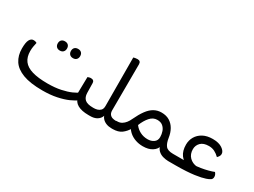

<svg xmlns="http://www.w3.org/2000/svg" viewBox="-50 -1212 2333 1767"><g transform="rotate(30 1117.0 -328.0)"><path d="M417 16Q288 16 210 -13.5Q132 -43 97 -97Q62 -151 62 -225Q62 -290 77 -317.5Q92 -345 117 -345Q129 -345 138 -342.5Q147 -340 153 -336Q148 -312 144 -291.5Q140 -271 140 -243Q140 -180 170 -140Q200 -100 263.5 -81.5Q327 -63 426 -63Q505 -63 566 -76Q627 -89 668.5 -107.5Q710 -126 728 -142L712 -88L716 -298Q720 -300 730 -303Q740 -306 750 -306Q767 -306 776 -297.5Q785 -289 785 -274L787 -171Q788 -125 814 -102.5Q840 -80 900 -80H909V0H898Q825 0 782.5 -24Q740 -48 732 -97L759 -77Q731 -55 683 -33.5Q635 -12 568 2Q501 16 417 16ZM909 0V-80Q913 -74 916 -64Q919 -54 919 -40Q919 -26 915.5 -15.5Q912 -5 909 0ZM373 -382Q350 -382 337 -395.5Q324 -409 324 -431Q324 -454 337 -467Q350 -480 373 -480Q396 -480 409 -467Q422 -454 422 -431Q422 -409 409 -395.5Q396 -382 373 -382ZM513 -382Q490 -382 477 -395.5Q464 -409 464 -431Q464 -454 477 -467Q490 -480 513 -480Q536 -480 549 -467Q562 -454 562 -431Q562 -409 549 -395.5Q536 -382 513 -382Z M893 0V-80H910Q926 -80 945 -85Q964 -90 978.5 -105Q993 -120 993 -151L991 -665Q996 -667 1008 -669.5Q1020 -672 1033 -672Q1068 -672 1068 -637L1066 -149Q1066 -120 1078 -105Q1090 -90 1107.5 -85Q1125 -80 1141 -80H1163V0H1142Q1111 0 1085 -10.5Q1059 -21 1042.5 -40.5Q1026 -60 1023 -87H1031Q1030 -65 1017 -45Q1004 -25 979 -12.5Q954 0 917 0ZM1163 0V-80Q1167 -74 1170 -64Q1173 -54 1173 -40Q1173 -26 1169.5 -15.5Q1166 -5 1163 0Z M1147 0V-82H1156Q1184 -82 1204.5 -94.5Q1225 -107 1240.5 -127Q1256 -147 1266 -170Q1296 -234 1326.5 -275.5Q1357 -317 1392.5 -337Q1428 -357 1471 -357Q1522 -357 1557.5 -335Q1593 -313 1614.5 -275Q1636 -237 1643 -188Q1651 -134 1672.5 -107Q1694 -80 1751 -80H1755V0H1750Q1719 0 1689 -8.5Q1659 -17 1637.5 -37.5Q1616 -58 1609 -92L1618 -84Q1610 -49 1572 -25Q1534 -1 1474 -1Q1432 -1 1395 -14Q1358 -27 1331.5 -50Q1305 -73 1291 -101L1307 -92Q1284 -52 1249 -26Q1214 0 1155 0ZM1480 -79Q1518 -79 1545 -98Q1572 -117 1572 -154Q1572 -185 1562 -213.5Q1552 -242 1530 -260.5Q1508 -279 1471 -279Q1427 -279 1394.5 -242Q1362 -205 1340 -149Q1363 -117 1399.5 -98Q1436 -79 1480 -79ZM1755 0V-80Q1759 -74 1762 -64Q1765 -54 1765 -40Q1765 -26 1761.5 -15.5Q1758 -5 1755 0Z M1968 -88Q1999 -89 2037.5 -95Q2076 -101 2111.5 -110.5Q2147 -120 2169 -129Q2175 -123 2181 -111.5Q2187 -100 2187 -86Q2187 -65 2173 -54.5Q2159 -44 2129 -34Q2111 -28 2084.5 -22Q2058 -16 2021 -11Q1984 -6 1935 -3Q1886 0 1823 0H1739V-80H1903ZM1932 -47Q1874 -63 1843 -105Q1812 -147 1812 -214Q1812 -260 1834 -298Q1856 -336 1898 -359Q1940 -382 2001 -382Q2066 -382 2103 -356.5Q2140 -331 2140 -302Q2140 -289 2133.5 -278Q2127 -267 2116 -256Q2092 -280 2064.5 -294Q2037 -308 2003 -308Q1945 -308 1916.5 -279Q1888 -250 1888 -209Q1888 -157 1919.5 -125Q1951 -93 2001 -88Z"/></g></svg>

Font: Baloo Bhaijaan 2
Style: Regular
Weight: 400
Designer: Sanskriti Dholi, Noopur Datye and Ek Type
Foundry: Ek Type
Version: Version 1.701